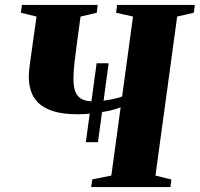

<svg xmlns="http://www.w3.org/2000/svg" viewBox="-20 -763 814 783"><path d="M330 -183 374 -505H423L379.5 -183ZM351.5 0 356.5 -31.5 434 -47 472 -325.5Q449.5 -316.5 419.5 -310.2Q389.5 -304 357.5 -300.5Q325.5 -297 297 -297Q235 -297 195.8 -310Q156.5 -323 135.2 -344.5Q114 -366 105.8 -393Q97.5 -420 97.5 -448Q97.5 -464 99.2 -480.2Q101 -496.5 103 -510.5L129 -695.5L65 -711L69.5 -743H378.5L374.5 -711L308.5 -695.5L292.5 -577.5Q287 -537.5 283.2 -502.5Q279.5 -467.5 279.5 -441.5Q279.5 -409 287.5 -388.8Q295.5 -368.5 313.5 -359Q331.5 -349.5 362 -349.5Q378 -349.5 400 -352.2Q422 -355 443.2 -359.5Q464.5 -364 478 -369.5L522.5 -695.5L453.5 -711L457.5 -743H774.5L770.5 -711L702.5 -695.5L614 -47L679 -31L675 0Z"/></svg>

Font: Merriweather 96pt Black
Style: Italic
Weight: 900
Italic angle: -7.8°
Version: Version 2.101